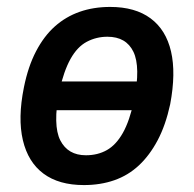

<svg xmlns="http://www.w3.org/2000/svg" viewBox="-20 -524 559 554"><path d="M222 10Q150 10 105.5 -23Q61 -56 46 -119.5Q31 -183 49 -272Q61 -332 84 -376Q107 -420 138.5 -448Q170 -476 210 -490Q250 -504 298 -504Q370 -504 414.5 -471Q459 -438 473.5 -375.5Q488 -313 471 -223Q458 -163 435 -119.5Q412 -76 381 -47Q350 -18 310 -4Q270 10 222 10ZM228 -76Q262 -76 288.5 -91Q315 -106 334.5 -140.5Q354 -175 367 -235Q386 -331 365 -374.5Q344 -418 290 -418Q258 -418 230.5 -403.5Q203 -389 183.5 -354Q164 -319 151 -261Q132 -162 154 -119Q176 -76 228 -76ZM108 -206 122 -289H409L396 -206Z"/></svg>

Font: Nunito Sans 10pt Condensed
Style: Bold Italic
Weight: 700
Width: 3
Italic angle: -9°
Designer: Vernon Adams
Foundry: Vernon Adams
Version: Version 3.101;gftools[0.9.27]